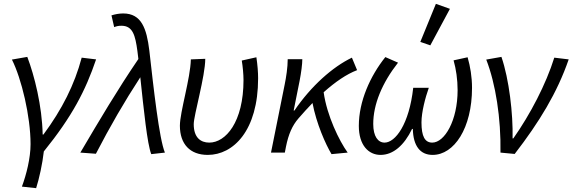

<svg xmlns="http://www.w3.org/2000/svg" viewBox="-20 -794 2979 999"><path d="M94 177 168 185C184 135 201 58 208 -6C356 -189 425 -323 480 -485L405 -494C368 -354 303 -225 206 -94H202C199 -243 159 -401 122 -498L42 -484C92 -385 139 -188 139 -44C139 29 117 115 94 177Z M767 8 838 0C808 -72 779 -337 757 -531C743 -646 716 -724 621 -724C600 -724 579 -720 560 -714L574 -653C588 -658 596 -660 612 -660C671 -660 684 -610 695 -528C697 -515 698 -501 700 -487C591 -327 497 -168 398 0L479 6C552 -135 627 -265 710 -392C728 -223 746 -45 767 8Z M1061 12C1194 12 1323 -114 1323 -387C1323 -417 1320 -457 1314 -496L1238 -479C1243 -449 1247 -407 1247 -378C1247 -158 1154 -52 1069 -52C1024 -52 988 -78 988 -148C988 -194 1048 -398 1048 -488L973 -485C971 -387 916 -211 916 -140C916 -44 969 12 1061 12Z M1390 0H1462L1468 -31C1481 -96 1501 -141 1533 -178C1558 -207 1582 -233 1606 -258C1626 -152 1674 -43 1705 8L1789 0C1745 -61 1681 -192 1664 -314C1726 -369 1783 -408 1838 -429L1811 -494C1711 -446 1599 -347 1512 -219H1508L1539 -374C1547 -415 1553 -460 1553 -486H1477C1477 -443 1469 -392 1461 -353Z M1960 12C2026 12 2083 -38 2124 -123H2128C2130 -35 2166 12 2231 12C2343 12 2436 -127 2436 -337C2436 -393 2427 -448 2413 -496L2340 -480C2353 -435 2361 -380 2361 -325C2361 -166 2293 -52 2229 -52C2191 -52 2173 -84 2173 -157C2173 -211 2193 -286 2211 -337H2130C2109 -147 2037 -52 1981 -52C1947 -52 1922 -84 1922 -149C1922 -251 1968 -362 2051 -468L1985 -497C1906 -398 1847 -267 1847 -139C1847 -38 1898 12 1960 12ZM2219 -558 2321 -748 2248 -774 2167 -576Z M2584 0 2658 7C2786 -159 2879 -311 2939 -485L2864 -494C2821 -356 2739 -199 2651 -74H2647C2650 -201 2629 -382 2589 -498L2510 -484C2559 -358 2587 -179 2584 0Z"/></svg>

Font: Source Sans Pro
Style: Italic
Weight: 400
Italic angle: -11°
Designer: Paul D. Hunt
Foundry: Adobe Systems Incorporated
Version: Version 3.006;hotconv 1.0.111;makeotfexe 2.5.65597